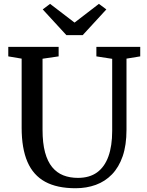

<svg xmlns="http://www.w3.org/2000/svg" viewBox="-20 -992 780 1020"><path d="M381.5 8Q283 8 219.8 -26.5Q156.5 -61 125.8 -132.2Q95 -203.5 95 -313.5V-680.5L24 -692.5V-743H291.5V-692.5L206 -680V-303Q206 -232 219.2 -183Q232.5 -134 257.2 -104Q282 -74 316.5 -60.5Q351 -47 394 -47Q455.5 -47 495.8 -76.2Q536 -105.5 556 -161.2Q576 -217 576 -296.5V-679.5L492 -692.5V-743H725V-692.5L652 -680.5V-302.5Q652 -221 631.8 -162.2Q611.5 -103.5 575 -65.8Q538.5 -28 489 -10Q439.5 8 381.5 8ZM332.5 -805.5 207 -942 246 -971.5 376 -872 505.5 -971.5 545 -942 419.5 -805.5Z"/></svg>

Font: Merriweather Light 18pt
Style: Regular
Weight: 400
Version: Version 2.100